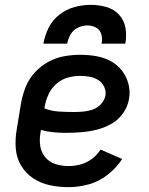

<svg xmlns="http://www.w3.org/2000/svg" viewBox="-20 -764 616 792"><path d="M263 8Q304 8 346 -3.5Q388 -15 424 -43Q460 -71 484 -108L395 -147Q381 -125 359 -108.5Q337 -92 312 -85.5Q287 -79 263 -79Q235 -79 209.5 -87Q184 -95 167 -115Q150 -135 146 -161.5Q142 -188 147 -216L149 -228Q174 -221 200 -218.5Q226 -216 252 -216Q283 -216 314.5 -218.5Q346 -221 377 -228.5Q408 -236 437.5 -252Q467 -268 487 -296Q507 -324 512 -355Q518 -388 509.5 -419Q501 -450 482 -474Q463 -498 435.5 -512.5Q408 -527 376 -532.5Q344 -538 311 -538Q278 -538 244.5 -532Q211 -526 179.5 -509Q148 -492 123.5 -465Q99 -438 86 -405.5Q73 -373 67 -340L49 -230Q42 -191 45 -152Q48 -113 67 -81Q86 -49 117 -28.5Q148 -8 185.5 0Q223 8 263 8ZM283 -302Q252 -302 221.5 -304Q191 -306 163 -317L165 -326Q169 -351 180.5 -375.5Q192 -400 213 -418.5Q234 -437 260 -444Q286 -451 311 -451Q331 -451 350 -447.5Q369 -444 385 -434Q401 -424 409.5 -406.5Q418 -389 415 -370Q411 -350 396 -334Q381 -318 361 -311.5Q341 -305 321.5 -303.5Q302 -302 283 -302ZM159 -584H257Q261 -604 271.5 -622.5Q282 -641 301.5 -650Q321 -659 341 -659Q360 -659 376.5 -650Q393 -641 398 -622.5Q403 -604 399 -584H497Q503 -617 497.5 -649Q492 -681 471 -703.5Q450 -726 419 -735Q388 -744 355 -744Q321 -744 287.5 -735Q254 -726 225 -703.5Q196 -681 180.5 -649.5Q165 -618 159 -584Z"/></svg>

Font: Iosevka Sparkle Medium
Style: Italic
Weight: 500
Italic angle: -9°
Designer: Belleve Invis
Foundry: Belleve Invis
Version: Version 4.5.0; ttfautohint (v1.8.3)